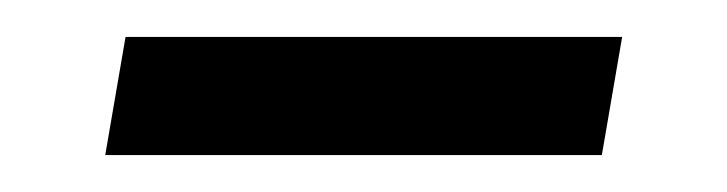

<svg xmlns="http://www.w3.org/2000/svg" viewBox="-20 -309 394 104"><path d="M37 -225 48 -289H317L306 -225Z"/></svg>

Font: Spectral
Style: Bold Italic
Weight: 700
Italic angle: -10°
Designer: Jean-Baptiste Levee
Foundry: Production Type
Version: Version 2.001